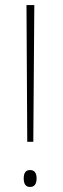

<svg xmlns="http://www.w3.org/2000/svg" viewBox="-20 -734 248 761"><path d="M116 -714H85L88 -172H112ZM99 7Q125 7 125 -27Q125 -60 99 -60Q74 -60 74 -27Q74 7 99 7Z"/></svg>

Font: Noto Sans Display SemiCondensed Thin
Style: Regular
Weight: 250
Width: 4
Designer: Monotype Design team
Foundry: Monotype Imaging Inc.
Version: 1.000